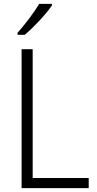

<svg xmlns="http://www.w3.org/2000/svg" viewBox="-20 -967 497 987"><path d="M247 -939V-947H181C155 -902 109 -842 70 -798V-788H107C154 -827 218 -896 247 -939ZM91 0H436V-52H148V-714H91Z"/></svg>

Font: Noto Sans Ethiopic SemiCondensed Light
Style: Regular
Weight: 300
Width: 4
Designer: Monotype Design Team
Foundry: Monotype Imaging Inc.
Version: Version 2.102